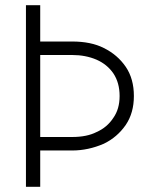

<svg xmlns="http://www.w3.org/2000/svg" viewBox="-20 -720 578 740"><path d="M80 -700V0H135V-700ZM258 -560H110V-508H258Q310 -508 352 -490Q393 -472 417 -437Q441 -401 441 -350Q441 -300 417 -266Q393 -229 352 -211Q315 -192 258 -192H110V-140H258Q320 -140 380 -166Q432 -191 465 -239Q496 -285 496 -350Q496 -416 465 -462Q433 -509 380 -535Q331 -560 258 -560Z"/></svg>

Font: NM-font
Style: Light
Weight: 500
Designer: ""
Foundry: ""
Version: ""